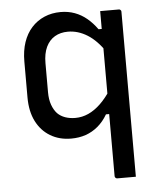

<svg xmlns="http://www.w3.org/2000/svg" viewBox="-53 -589 706 836"><g transform="rotate(-5 300.0 -171.5)"><path d="M415 -532Q436 -532 455.5 -532Q475 -532 496 -532Q500 -532 502 -530.5Q504 -529 505.5 -527Q507 -525 507 -521Q507 -446 507 -368.5Q507 -291 507 -214Q507 -137 507 -63Q507 11 507 80Q507 114 507 144.5Q507 175 507 200Q486 200 466.5 200Q447 200 426 200Q423 200 420.5 198.5Q418 197 416.5 194.5Q415 192 415 189Q415 112 415 34Q415 -44 415 -121.5Q415 -199 415 -276.5Q415 -354 415 -432Q415 -448 415 -464.5Q415 -481 415 -498Q415 -515 415 -532ZM429 -82H401Q383 -51 358.5 -30.5Q334 -10 305 0Q276 10 241 10Q190 10 150.5 -13.5Q111 -37 89 -80.5Q67 -124 67 -185V-342Q67 -389 79.5 -426Q92 -463 115.5 -489Q139 -515 171.5 -529Q204 -543 243 -543Q276 -543 304.5 -532.5Q333 -522 357 -502Q381 -482 401 -454H429V-350Q393 -404 352 -429.5Q311 -455 267 -455Q234 -455 209.5 -440.5Q185 -426 171.5 -397.5Q158 -369 158 -327V-200Q158 -168 166.5 -144.5Q175 -121 189 -106Q203 -92 223 -85Q243 -78 267 -78Q297 -78 324.5 -90.5Q352 -103 378 -128Q404 -153 429 -192Z"/></g></svg>

Font: Rec Mono Linear
Style: Regular
Weight: 400
Monospace: yes
Version: Version 1.085; ttfautohint (v1.8.4.7-5d5b)